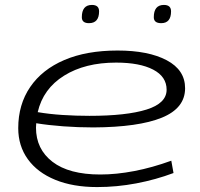

<svg xmlns="http://www.w3.org/2000/svg" viewBox="-20 -749 812 779"><path d="M684 -47Q612 -20 533 -5Q454 10 374 10Q276 10 204 -19.5Q132 -49 93 -103Q54 -157 54 -229Q54 -325 102.5 -396Q151 -467 241 -505.5Q331 -544 457 -544Q582 -544 656.5 -504.5Q731 -465 731 -391Q731 -310 636.5 -271.5Q542 -233 359 -232Q297 -232 236.5 -236.5Q176 -241 127 -249Q126 -240 126 -231Q126 -144 193 -92.5Q260 -41 387 -41Q452 -41 525 -55Q598 -69 675 -97ZM451 -495Q325 -495 240 -442Q155 -389 133 -294Q180 -286 234 -282.5Q288 -279 343 -279Q493 -279 574.5 -304.5Q656 -330 656 -385Q656 -438 601.5 -466.5Q547 -495 451 -495ZM634 -655Q604 -655 604 -679Q604 -729 645 -729Q674 -729 674 -703Q674 -655 634 -655ZM341 -655Q312 -655 312 -679Q312 -729 353 -729Q382 -729 382 -703Q382 -655 341 -655Z"/></svg>

Font: Georama ExtraExtended Light
Style: Italic
Weight: 300
Width: 8
Italic angle: -9°
Designer: Jean-Baptiste Levee
Foundry: Production Type
Version: Version 1.000